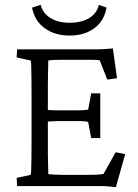

<svg xmlns="http://www.w3.org/2000/svg" viewBox="-20 -780 577 805"><path d="M465.8 4.9Q436.5 1 419.9 0.5Q403.3 0 386.7 0H51.8L49.8 -34.2L108.4 -46.9Q110.4 -51.8 110.8 -68.4Q111.3 -85 111.8 -115.2Q112.3 -145.5 112.3 -188.5V-383.8Q112.3 -427.7 111.8 -458.5Q111.3 -489.3 110.8 -505.9Q110.4 -522.5 108.4 -526.4L49.8 -539.1L51.8 -573.2H369.1Q380.9 -573.2 392.6 -573.2Q404.3 -573.2 418.5 -574.2Q432.6 -575.2 453.1 -577.1L470.7 -452.1L429.7 -446.3L398.4 -526.4Q392.6 -528.3 382.8 -528.8Q373 -529.3 362.3 -529.3H241.2Q222.7 -529.3 209.5 -528.8Q196.3 -528.3 182.6 -526.4Q182.6 -522.5 182.1 -504.4Q181.6 -486.3 181.2 -462.9Q180.7 -439.5 180.7 -418.9V-138.7Q180.7 -122.1 181.2 -103.5Q181.6 -85 182.1 -69.8Q182.6 -54.7 182.6 -49.8Q195.3 -48.8 209 -47.9Q222.7 -46.9 238.3 -46.9H344.7Q365.2 -46.9 379.4 -47.4Q393.6 -47.9 401.9 -48.8Q410.2 -49.8 414.1 -50.8L464.8 -141.6L504.9 -133.8ZM362.3 -201.2 349.6 -268.6Q344.7 -270.5 334 -271.5Q323.2 -272.5 307.6 -272.5H227.5Q215.8 -272.5 200.7 -271.5Q185.5 -270.5 168 -269.5V-319.3Q185.5 -318.4 200.7 -317.9Q215.8 -317.4 227.5 -317.4H307.6Q323.2 -317.4 334 -318.4Q344.7 -319.3 349.6 -320.3L362.3 -388.7H400.4V-201.2ZM394.5 -759.8 426.8 -748Q417 -692.4 375.5 -661.6Q334 -630.9 271.5 -630.9Q210 -630.9 167.5 -661.6Q125 -692.4 114.3 -748L150.4 -759.8Q159.2 -724.6 191.4 -704.6Q223.6 -684.6 271.5 -684.6Q322.3 -684.6 354.5 -704.6Q386.7 -724.6 394.5 -759.8Z"/></svg>

Font: Crimson Pro Light
Style: Regular
Weight: 300
Designer: Jacques Le Bailly
Foundry: Baron von Fonthausen
Version: Version 1.003